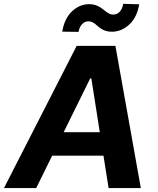

<svg xmlns="http://www.w3.org/2000/svg" viewBox="-42 -962 810 982"><path d="M-21.7 0 350.1 -727.3H548.3L678.3 0H513.5L487.2 -165.8H224.8L143.1 0ZM326.7 -904.5Q365.8 -940.7 414.4 -940.7Q431.1 -940.7 443.7 -936.8Q456.3 -932.9 466.6 -926.8Q476.9 -920.8 485.3 -914.1Q493.6 -907.3 501.8 -901.3Q509.9 -895.2 518.5 -891.3Q527 -887.4 537.3 -887.4Q557.5 -887.4 571 -902.9Q584.5 -918.3 588.1 -942.5L670.1 -940Q658.4 -872.5 619.3 -836.6Q579.9 -800.4 531.2 -799.7Q513.5 -799.7 500.5 -803.6Q487.6 -807.5 477.8 -813.6Q468 -819.6 460.4 -826.3Q452.8 -833.1 445.1 -839.1Q437.5 -845.2 429.2 -849.1Q420.8 -853 409.8 -853Q391.3 -853 377.7 -838.4Q364 -823.9 359.7 -799L276.3 -800.1Q287.6 -867.5 326.7 -904.5ZM283.7 -285.9H468.4L425.1 -561.1H419.4Z"/></svg>

Font: Inter P
Style: Bold Italic
Weight: 700
Italic angle: 9.39999°
Designer: Rasmus Andersson
Foundry: rsms
Version: Version 3.018;git-588b23468